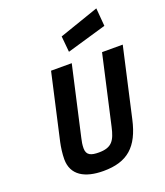

<svg xmlns="http://www.w3.org/2000/svg" viewBox="-171 -1077 1035 1203"><g transform="rotate(-20 346.5 -475.5)"><path d="M625 -842 615 -962 351 -871 361 -765ZM215 -692 116 -253C109 -221 103 -178 103 -142C103 -36 186 11 310 11C470 11 551 -61 589 -231L693 -692H555L451 -231C432 -147 409 -108 322 -108C272 -108 240 -118 240 -165C240 -189 244 -210 249 -231L353 -692Z"/></g></svg>

Font: RazerF5
Style: Bold Italic
Weight: 700
Foundry: Razer Inc.
Version: Version 2